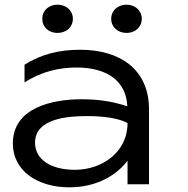

<svg xmlns="http://www.w3.org/2000/svg" viewBox="-20 -789 807 822"><path d="M526 0H618V-320C618 -493 493 -576 323 -576C233 -576 157 -557 85 -512V-436C157 -483 235 -500 307 -500C446 -500 521 -436 525 -334C458 -356 399 -364 328 -364C206 -364 35 -329 35 -175C35 -58 140 13 277 13C397 13 482 -42 526 -101ZM526 -262C526 -135 414 -62 301 -62C195 -62 130 -108 130 -178C130 -283 273 -292 353 -292C427 -292 491 -282 526 -262ZM226 -648C264 -648 292 -673 292 -709C292 -743 264 -769 226 -769C188 -769 161 -743 161 -709C161 -673 188 -648 226 -648ZM522 -648C559 -648 587 -673 587 -709C587 -743 559 -769 522 -769C484 -769 456 -743 456 -709C456 -673 484 -648 522 -648Z"/></svg>

Font: Bounded Light
Style: Regular
Weight: 300
Designer: Vlad Churkin
Version: Version 3.0